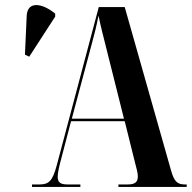

<svg xmlns="http://www.w3.org/2000/svg" viewBox="-20 -742 761 762"><path d="M96 -517 199 -676V-688C145 -732 89 -737 86 -680L79 -525ZM107 0H299V-10H247C219 -10 209 -19 209 -41C209 -56 215 -83 223 -112L262 -261H475L516 -96C521 -77 527 -56 527 -43C527 -22 519 -10 488 -10H450V0H721V-10H713C683 -10 671 -23 659 -65L475 -714H372L205 -85C189 -26 175 -10 138 -10H107ZM265 -271 344 -567C355 -607 363 -639 371 -680C380 -635 390 -599 402 -550L472 -271Z"/></svg>

Font: Noto Serif Display ExtraCondensed
Style: Bold
Weight: 700
Width: 2
Designer: Monotype Design Team
Foundry: Monotype Imaging Inc.
Version: Version 2.009